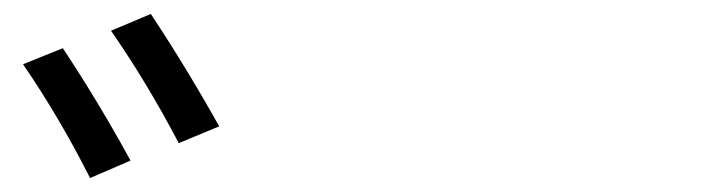

<svg xmlns="http://www.w3.org/2000/svg" viewBox="-20 -860 1040 275"><path d="M70 -791Q121 -714 167 -630L109 -605Q65 -692 13 -768ZM196 -840Q247 -763 294 -679L236 -655Q191 -741 139 -816Z"/></svg>

Font: Gothic Nguyen
Style: Regular
Weight: 400
Designer: MORI Takayuki
Version: Version 1.220;July 21, 2023;FontCreator 14.0.0.2814 64-bit